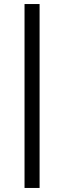

<svg xmlns="http://www.w3.org/2000/svg" viewBox="-20 -720 314 940"><path d="M100.1 200.2V-700.2H173.8V200.2Z"/></svg>

Font: LT Superior
Style: Regular
Weight: 400
Designer: Daniel Lyons
Foundry: LyonsType
Version: Version 1.000